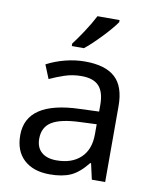

<svg xmlns="http://www.w3.org/2000/svg" viewBox="-86 -832 734 908"><g transform="rotate(10 280.5 -378.0)"><path d="M234.9 -61Q308.6 -61 350.8 -100.8Q393.1 -140.6 393.1 -213.9V-262.2L314 -258.8Q221.7 -255.4 179.4 -229.5Q137.2 -203.6 137.2 -147.9Q137.2 -106 162.8 -83.5Q188.5 -61 234.9 -61ZM416 0 398.9 -76.2H395Q355 -25.9 315.2 -8.1Q275.4 9.8 214.8 9.8Q135.7 9.8 90.8 -31.7Q45.9 -73.2 45.9 -148.9Q45.9 -312 303.2 -319.8L394 -323.2V-355Q394 -416 367.7 -445.1Q341.3 -474.1 283.2 -474.1Q240.7 -474.1 202.9 -461.4Q165 -448.7 131.8 -433.1L105 -499Q145.5 -520.5 193.4 -532.7Q241.2 -544.9 288.1 -544.9Q385.3 -544.9 432.6 -502Q480 -459 480 -365.2V0ZM212.9 -618.2Q231.4 -641.6 260 -684.8Q288.6 -728 308.1 -766.1H414.1V-755.9Q392.6 -724.6 347.2 -677.2Q301.8 -629.9 271 -606H212.9Z"/></g></svg>

Font: NotoSans
Style: Regular
Weight: 400
Designer: Monotype Design team
Foundry: Monotype Imaging Inc.
Version: Version 1.04; ttfautohint (v1.4.1)